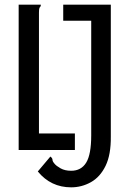

<svg xmlns="http://www.w3.org/2000/svg" viewBox="-20 -643 540 823"><path d="M285 160Q198 160 142 92L196 28Q205 35 205 42Q205 49 214 59Q221 68 239.5 78.5Q258 89 285 89Q328 89 349.5 54Q371 19 371 -63V-554H251V-623H455V-59Q456 20 432.5 68Q409 116 369.5 138Q330 160 285 160ZM60 0V-623H155Q155 -616 153 -614.5Q151 -613 149 -608.5Q147 -604 147 -589V-71H301V0Z"/></svg>

Font: Inconsolata Medium
Style: Regular
Weight: 500
Monospace: yes
Designer: Raph Levien, Cyreal, Brenton Simpson
Foundry: Raph Levien, Cyreal, Google
Version: Version 3.001; ttfautohint (v1.8.2.53-6de2)